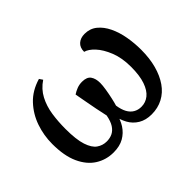

<svg xmlns="http://www.w3.org/2000/svg" viewBox="-107 -777 1018 1018"><g transform="rotate(-45 402.0 -268.0)"><path d="M257 10Q201 10 156 -18.5Q111 -47 84.5 -105Q58 -163 58 -252Q58 -316 78.5 -375.5Q99 -435 141.5 -480.5Q184 -526 252 -546L265 -527Q223 -499 201 -457Q179 -415 171.5 -364.5Q164 -314 164 -259Q164 -179 178.5 -135Q193 -91 217.5 -74Q242 -57 272 -57Q297 -57 316 -66.5Q335 -76 348.5 -97Q362 -118 369 -155Q362 -186 355 -221Q348 -256 342 -290Q336 -324 331 -350Q346 -360 364 -367Q382 -374 403 -374Q439 -374 453 -354Q467 -334 467 -301Q467 -283 462.5 -255Q458 -227 452 -200Q446 -173 441 -157Q446 -123 458 -101Q470 -79 489 -68Q508 -57 532 -57Q564 -57 589 -77Q614 -97 628.5 -139Q643 -181 643 -246Q643 -313 623 -363Q603 -413 575.5 -442.5Q548 -472 523 -478Q523 -510 542 -527Q561 -544 592 -544Q632 -544 661 -520.5Q690 -497 709 -457.5Q728 -418 736.5 -369.5Q745 -321 745 -272Q745 -208 731 -156.5Q717 -105 691 -67.5Q665 -30 627 -10Q589 10 542 10Q499 10 468 -8.5Q437 -27 419.5 -59Q402 -91 396 -130L413 -129Q406 -88 386 -57Q366 -26 334.5 -8Q303 10 257 10Z"/></g></svg>

Font: ET Text
Style: Regular
Weight: 470
Designer: Monotype Design Team
Foundry: Monotype Imaging Inc.
Version: Version 2.009